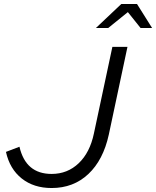

<svg xmlns="http://www.w3.org/2000/svg" viewBox="-20 -936 786 967"><path d="M528 -258Q500 -130 425 -59.5Q350 11 240 11Q150 11 89.5 -37Q29 -85 10 -171L78 -197Q94 -128 134.5 -94Q175 -60 240 -60Q320 -60 376.5 -114Q433 -168 453 -264L546 -700H622ZM688 -795 624 -875 525 -795H463L591 -916H670L746 -795Z"/></svg>

Font: Red Hat Display
Style: Italic
Weight: 400
Italic angle: -12°
Designer: Pentagram / MCKL
Foundry: Pentagram / MCKL
Version: Version 1.003; Red Hat Display Italic